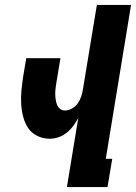

<svg xmlns="http://www.w3.org/2000/svg" viewBox="-20 -755 549 775"><path d="M250 0 296 -279Q287 -262 275.5 -246.5Q264 -231 249 -219Q234 -207 216 -201Q198 -195 181 -195Q154 -195 130.5 -206.5Q107 -218 93.5 -238.5Q80 -259 73.5 -284Q67 -309 65.5 -335.5Q64 -362 66.5 -389Q69 -416 73 -443L86 -520H224L208 -424Q206 -412 204.5 -400.5Q203 -389 203 -377.5Q203 -366 204.5 -355Q206 -344 209.5 -334Q213 -324 221.5 -316.5Q230 -309 242 -309Q256 -309 270.5 -317Q285 -325 294 -338Q303 -351 308 -366Q313 -381 315 -396L371 -735H509L407 -114H433L414 0Z"/></svg>

Font: Iosevka Heavy Oblique
Style: Regular
Weight: 900
Italic angle: -9°
Monospace: yes
Designer: Belleve Invis
Foundry: Belleve Invis
Version: Version 32.5.0; ttfautohint (v1.8.4)